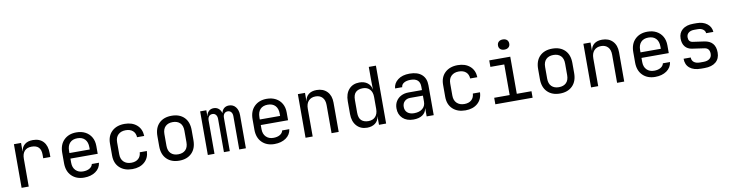

<svg xmlns="http://www.w3.org/2000/svg" viewBox="-23 -1576 9046 2384"><g transform="rotate(-10 4500.0 -383.5)"><path d="M112 0V-550H202V-445H204Q211 -498 249 -529Q287 -560 351 -560Q437 -560 483.5 -508.5Q530 -457 530 -362V-315H440V-362Q440 -482 323 -482Q264 -482 233 -448Q202 -414 202 -350V0Z M900 10Q803 10 743.5 -48.5Q684 -107 684 -210V-340Q684 -443 743.5 -501.5Q803 -560 900 -560Q965 -560 1013.5 -534Q1062 -508 1089 -461Q1116 -414 1116 -350V-252H772V-200Q772 -139 807 -103.5Q842 -68 900 -68Q950 -68 982.5 -87.5Q1015 -107 1022 -140H1112Q1103 -71 1045 -30.5Q987 10 900 10ZM772 -322H1028V-350Q1028 -415 994.5 -450.5Q961 -486 900 -486Q839 -486 805.5 -450.5Q772 -415 772 -350Z M1508 10Q1408 10 1348 -46Q1288 -102 1288 -200V-350Q1288 -448 1348 -504Q1408 -560 1508 -560Q1603 -560 1661.5 -509Q1720 -458 1723 -370H1633Q1630 -423 1597 -451.5Q1564 -480 1508 -480Q1449 -480 1413.5 -446.5Q1378 -413 1378 -351V-200Q1378 -138 1413.5 -104Q1449 -70 1508 -70Q1564 -70 1597 -99Q1630 -128 1633 -180H1723Q1720 -92 1661.5 -41Q1603 10 1508 10Z M2100 8Q2001 8 1942.5 -50Q1884 -108 1884 -212V-338Q1884 -443 1942 -500.5Q2000 -558 2100 -558Q2200 -558 2258 -500.5Q2316 -443 2316 -338V-212Q2316 -108 2257.5 -50Q2199 8 2100 8ZM2100 -72Q2159 -72 2192.5 -105Q2226 -138 2226 -202V-348Q2226 -412 2192.5 -445Q2159 -478 2100 -478Q2042 -478 2008 -445Q1974 -412 1974 -348V-202Q1974 -138 2008 -105Q2042 -72 2100 -72Z M2460 0V-550H2538V-477H2540Q2545 -514 2569.5 -537Q2594 -560 2632 -560Q2668 -560 2693 -539Q2718 -518 2729 -482H2730Q2737 -518 2761.5 -539Q2786 -560 2824 -560Q2877 -560 2908.5 -520.5Q2940 -481 2940 -418V0H2856V-419Q2856 -452 2840 -471.5Q2824 -491 2796 -491Q2769 -491 2753 -472Q2737 -453 2737 -420V0H2663V-419Q2663 -452 2647 -471.5Q2631 -491 2604 -491Q2576 -491 2560 -472Q2544 -453 2544 -420V0Z M3300 10Q3203 10 3143.5 -48.5Q3084 -107 3084 -210V-340Q3084 -443 3143.5 -501.5Q3203 -560 3300 -560Q3365 -560 3413.5 -534Q3462 -508 3489 -461Q3516 -414 3516 -350V-252H3172V-200Q3172 -139 3207 -103.5Q3242 -68 3300 -68Q3350 -68 3382.5 -87.5Q3415 -107 3422 -140H3512Q3503 -71 3445 -30.5Q3387 10 3300 10ZM3172 -322H3428V-350Q3428 -415 3394.5 -450.5Q3361 -486 3300 -486Q3239 -486 3205.5 -450.5Q3172 -415 3172 -350Z M3692 0V-550H3782V-445H3783Q3790 -500 3828 -530Q3866 -560 3929 -560Q4012 -560 4061 -509Q4110 -458 4110 -370V0H4020V-354Q4020 -417 3988.5 -450.5Q3957 -484 3903 -484Q3847 -484 3814.5 -449Q3782 -414 3782 -350V0Z M4468 10Q4386 10 4336.5 -45Q4287 -100 4287 -194V-355Q4287 -450 4336 -505Q4385 -560 4468 -560Q4530 -560 4570.5 -529Q4611 -498 4619 -445H4620L4618 -570V-730H4708V0H4618V-105H4617Q4610 -51 4570 -20.5Q4530 10 4468 10ZM4498 -68Q4554 -68 4586 -103Q4618 -138 4618 -200V-350Q4618 -412 4586 -447Q4554 -482 4498 -482Q4441 -482 4409 -452.5Q4377 -423 4377 -355V-195Q4377 -128 4409 -98Q4441 -68 4498 -68Z M5052 10Q4967 10 4917 -37.5Q4867 -85 4867 -162Q4867 -213 4890 -251Q4913 -289 4954 -310.5Q4995 -332 5048 -332H5218V-375Q5218 -482 5101 -482Q5049 -482 5017 -463Q4985 -444 4983 -410H4893Q4898 -475 4953.5 -517.5Q5009 -560 5101 -560Q5201 -560 5254.5 -512Q5308 -464 5308 -378V0H5219V-100H5217Q5209 -49 5166 -19.5Q5123 10 5052 10ZM5074 -66Q5140 -66 5179 -98Q5218 -130 5218 -185V-262H5058Q5014 -262 4986.5 -235.5Q4959 -209 4959 -165Q4959 -119 4989.5 -92.5Q5020 -66 5074 -66Z M5708 10Q5608 10 5548 -46Q5488 -102 5488 -200V-350Q5488 -448 5548 -504Q5608 -560 5708 -560Q5803 -560 5861.5 -509Q5920 -458 5923 -370H5833Q5830 -423 5797 -451.5Q5764 -480 5708 -480Q5649 -480 5613.5 -446.5Q5578 -413 5578 -351V-200Q5578 -138 5613.5 -104Q5649 -70 5708 -70Q5764 -70 5797 -99Q5830 -128 5833 -180H5923Q5920 -92 5861.5 -41Q5803 10 5708 10Z M6085 0V-82H6280V-468H6105V-550H6370V-82H6555V0ZM6315 -649Q6282 -649 6263 -666Q6244 -683 6244 -712Q6244 -742 6263 -759.5Q6282 -777 6315 -777Q6348 -777 6367 -759.5Q6386 -742 6386 -712Q6386 -683 6367 -666Q6348 -649 6315 -649Z M6900 8Q6801 8 6742.5 -50Q6684 -108 6684 -212V-338Q6684 -443 6742 -500.5Q6800 -558 6900 -558Q7000 -558 7058 -500.5Q7116 -443 7116 -338V-212Q7116 -108 7057.5 -50Q6999 8 6900 8ZM6900 -72Q6959 -72 6992.5 -105Q7026 -138 7026 -202V-348Q7026 -412 6992.5 -445Q6959 -478 6900 -478Q6842 -478 6808 -445Q6774 -412 6774 -348V-202Q6774 -138 6808 -105Q6842 -72 6900 -72Z M7292 0V-550H7382V-445H7383Q7390 -500 7428 -530Q7466 -560 7529 -560Q7612 -560 7661 -509Q7710 -458 7710 -370V0H7620V-354Q7620 -417 7588.5 -450.5Q7557 -484 7503 -484Q7447 -484 7414.5 -449Q7382 -414 7382 -350V0Z M8100 10Q8003 10 7943.5 -48.5Q7884 -107 7884 -210V-340Q7884 -443 7943.5 -501.5Q8003 -560 8100 -560Q8165 -560 8213.5 -534Q8262 -508 8289 -461Q8316 -414 8316 -350V-252H7972V-200Q7972 -139 8007 -103.5Q8042 -68 8100 -68Q8150 -68 8182.5 -87.5Q8215 -107 8222 -140H8312Q8303 -71 8245 -30.5Q8187 10 8100 10ZM7972 -322H8228V-350Q8228 -415 8194.5 -450.5Q8161 -486 8100 -486Q8039 -486 8005.5 -450.5Q7972 -415 7972 -350Z M8678 8Q8586 8 8535.5 -33.5Q8485 -75 8485 -151H8575Q8575 -113 8602 -91.5Q8629 -70 8678 -70H8722Q8772 -70 8799.5 -92Q8827 -114 8827 -154Q8827 -225 8762 -234L8610 -256Q8554 -264 8523 -302.5Q8492 -341 8492 -404Q8492 -476 8541.5 -517Q8591 -558 8678 -558H8722Q8802 -558 8852.5 -518.5Q8903 -479 8907 -415H8816Q8814 -444 8788.5 -463Q8763 -482 8722 -482H8678Q8632 -482 8606 -461Q8580 -440 8580 -404Q8580 -346 8633 -338L8775 -318Q8915 -298 8915 -154Q8915 -77 8864.5 -34.5Q8814 8 8722 8Z"/></g></svg>

Font: JetBrainsMono Nerd Font Mono
Style: Regular
Weight: 400
Monospace: yes
Designer: Philipp Nurullin, Konstantin Bulenkov
Foundry: JetBrains
Version: Version 2.304; ttfautohint (v1.8.4.7-5d5b);Nerd Fonts 2.3.0